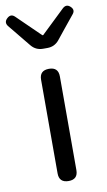

<svg xmlns="http://www.w3.org/2000/svg" viewBox="-118 -869 511 915"><g transform="rotate(-10 137.5 -412.0)"><path d="M138 0Q92 0 92 -45V-498Q92 -543 138 -543Q183 -543 183 -498V-271V-45Q183 0 138 0ZM127 -642Q92 -642 70 -669L-19 -778Q-34 -798 -15 -815.5Q4 -833 22 -816L135 -706H139L254 -816Q273 -833 291.5 -815.5Q310 -798 294 -779L246 -720L205 -669Q183 -642 148 -642Z"/></g></svg>

Font: GenSenRounded TW R
Style: Regular
Weight: 400
Version: Version 1.501;PS 1;hotconv 16.6.51;makeotf.lib2.5.65220